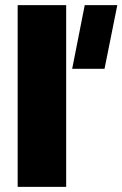

<svg xmlns="http://www.w3.org/2000/svg" viewBox="-20 -728 477 748"><path d="M48.8 -708H237.8V0H48.8ZM261.2 -460 310.1 -708H437L387.2 -460Z"/></svg>

Font: Human Sans Black
Style: Regular
Weight: 800
Designer: Tim Radville
Foundry: Continuum
Version: Version 1.000;FEAKit 1.0